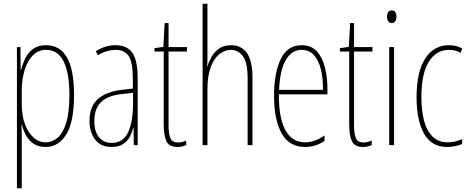

<svg xmlns="http://www.w3.org/2000/svg" viewBox="-20 -780 2525 1032"><path d="M228 -537Q302 -537 340 -471Q378 -405 378 -270Q378 -124 336 -57Q294 10 225 10Q186 10 160 -8Q134 -26 119.5 -53Q105 -80 98 -107H95Q96 -98 96.5 -79.5Q97 -61 97 -37V232H71V-527H90L91 -404H93Q102 -438 117 -468.5Q132 -499 159 -518Q186 -537 228 -537ZM227 -512Q186 -512 157 -483Q128 -454 112.5 -404Q97 -354 97 -292V-219Q97 -159 114 -113Q131 -67 160 -41Q189 -15 226 -15Q260 -15 289 -39Q318 -63 335.5 -119Q353 -175 353 -270Q353 -386 322.5 -449Q292 -512 227 -512Z M600 -537Q663 -537 691.5 -496.5Q720 -456 720 -358V0H699L698 -93H696Q690 -68 677.5 -44.5Q665 -21 641.5 -5.5Q618 10 580 10Q538 10 512 -9.5Q486 -29 473.5 -61Q461 -93 461 -129Q461 -208 506 -247.5Q551 -287 633 -297L694 -304V-355Q694 -445 672 -478.5Q650 -512 600 -512Q582 -512 558 -506Q534 -500 506 -483L495 -505Q546 -537 600 -537ZM632 -274Q558 -266 522.5 -230.5Q487 -195 487 -129Q487 -73 512 -42.5Q537 -12 580 -12Q643 -12 669 -70Q695 -128 695 -220V-281Z M936 -14Q949 -14 961.5 -17.5Q974 -21 981 -25V0Q971 4 960 7Q949 10 935 10Q889 10 874.5 -21Q860 -52 860 -112V-503H810V-521L858 -528L865 -656H886V-527H985V-503H886V-108Q886 -60 896 -37Q906 -14 936 -14Z M1095 -492Q1095 -469 1095 -455Q1095 -441 1093 -424H1095Q1103 -450 1118 -476Q1133 -502 1158.5 -519.5Q1184 -537 1222 -537Q1278 -537 1307.5 -494.5Q1337 -452 1337 -366V0H1311V-360Q1311 -444 1285.5 -478Q1260 -512 1221 -512Q1189 -512 1160 -489.5Q1131 -467 1113 -420Q1095 -373 1095 -298V0H1069V-760H1095Z M1601 -537Q1654 -537 1684 -503Q1714 -469 1727 -415Q1740 -361 1740 -301V-273H1479Q1478 -148 1513.5 -81.5Q1549 -15 1620 -15Q1672 -15 1724 -52V-22Q1703 -8 1677 1Q1651 10 1620 10Q1534 10 1493.5 -63.5Q1453 -137 1453 -264Q1453 -388 1489 -462.5Q1525 -537 1601 -537ZM1601 -512Q1549 -512 1517 -459Q1485 -406 1480 -297H1716Q1717 -356 1705.5 -404.5Q1694 -453 1668.5 -482.5Q1643 -512 1601 -512Z M1933 -14Q1946 -14 1958.5 -17.5Q1971 -21 1978 -25V0Q1968 4 1957 7Q1946 10 1932 10Q1886 10 1871.5 -21Q1857 -52 1857 -112V-503H1807V-521L1855 -528L1862 -656H1883V-527H1982V-503H1883V-108Q1883 -60 1893 -37Q1903 -14 1933 -14Z M2086 -724Q2100 -724 2105.5 -713.5Q2111 -703 2111 -691Q2111 -675 2104 -665.5Q2097 -656 2085 -656Q2072 -656 2066 -666.5Q2060 -677 2060 -690Q2060 -702 2065.5 -713Q2071 -724 2086 -724ZM2098 -527V0H2072V-527Z M2384 10Q2299 10 2259 -62Q2219 -134 2219 -256Q2219 -394 2265.5 -465.5Q2312 -537 2393 -537Q2434 -537 2465 -519L2455 -496Q2429 -512 2394 -512Q2325 -512 2285 -448.5Q2245 -385 2245 -257Q2245 -186 2259.5 -131Q2274 -76 2305.5 -45.5Q2337 -15 2387 -15Q2425 -15 2464 -32V-6Q2448 1 2426 5.5Q2404 10 2384 10Z"/></svg>

Font: Noto Sans Thai Looped ExtraCondensed Thin
Style: Regular
Weight: 100
Width: 2
Designer: Sasikarn Vongin, Ben Mitchell
Foundry: The Fontpad Ltd
Version: Version 1.001; ttfautohint (v1.8.4.7-5d5b)